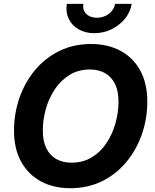

<svg xmlns="http://www.w3.org/2000/svg" viewBox="-20 -966 806 996"><path d="M344.7 10.3Q257.8 10.3 192.1 -25.1Q126.5 -60.5 89.6 -127.2Q52.7 -193.8 52.7 -288.1Q52.7 -377 80.8 -458Q108.9 -539.1 161.4 -602.1Q213.9 -665 287.6 -701.4Q361.3 -737.8 452.6 -737.8Q539.1 -737.8 604.7 -702.6Q670.4 -667.5 707.3 -600.6Q744.1 -533.7 744.1 -439Q744.1 -349.6 715.8 -268.8Q687.5 -188 635 -125Q582.5 -62 509 -25.9Q435.5 10.3 344.7 10.3ZM351.1 -122.1Q410.6 -122.1 456.3 -149.9Q502 -177.7 532.7 -224.4Q563.5 -271 579.1 -326.9Q594.7 -382.8 594.7 -439Q594.7 -493.7 576.7 -530.5Q558.6 -567.4 525.4 -586.4Q492.2 -605.5 446.8 -605.5Q386.7 -605.5 341.1 -577.4Q295.4 -549.3 264.4 -502.9Q233.4 -456.5 217.8 -400.6Q202.1 -344.7 202.1 -288.6Q202.1 -234.4 220.2 -197.3Q238.3 -160.2 271.7 -141.1Q305.2 -122.1 351.1 -122.1ZM469.2 -793.9Q421.9 -793.9 387.2 -814.2Q352.5 -834.5 336.2 -868.9Q319.8 -903.3 326.7 -945.8H412.6Q407.2 -914.6 427.2 -894.3Q447.3 -874 482.9 -874Q506.3 -874 526.4 -883.3Q546.4 -892.6 559.8 -908.7Q573.2 -924.8 576.7 -945.8H663.1Q656.2 -903.3 628.2 -868.9Q600.1 -834.5 558.6 -814.2Q517.1 -793.9 469.2 -793.9Z"/></svg>

Font: Inter 18pt
Style: Bold Italic
Weight: 700
Italic angle: -9.3988°
Designer: Rasmus Andersson
Foundry: rsms
Version: Version 4.001;git-66647c0bb